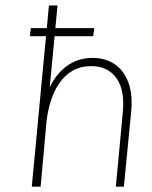

<svg xmlns="http://www.w3.org/2000/svg" viewBox="-20 -696 566 716"><path d="M91.5 -561 95 -591H331.5L327.5 -561ZM98.5 0 162.5 -675.5H194.5L165.5 -370.5Q189 -420.5 229.8 -450.2Q270.5 -480 325.5 -480Q373 -480 407.5 -456.8Q442 -433.5 458.8 -388.2Q475.5 -343 469 -277.5L442 0H412L438 -277.5Q446 -361.5 413.5 -405.5Q381 -449.5 320 -449.5Q268 -449.5 231.5 -419Q195 -388.5 174.8 -334.5Q154.5 -280.5 150.5 -209.5L131.5 0Z"/></svg>

Font: Karla ExtraLight
Style: Italic
Weight: 250
Italic angle: -8°
Designer: Jonathan Pinhorn
Version: Version 2.004;gftools[0.9.33]